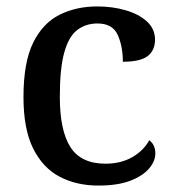

<svg xmlns="http://www.w3.org/2000/svg" viewBox="-20 -567 542 597"><path d="M286 10Q218 10 165.5 -17.5Q113 -45 83 -105.5Q53 -166 53 -265Q53 -373 83 -434Q113 -495 165 -521Q217 -547 282 -547Q330 -547 371 -535Q412 -523 437 -500Q462 -477 462 -444Q462 -410 439 -392.5Q416 -375 362 -375Q362 -423 346 -458.5Q330 -494 283 -494Q247 -494 220.5 -474Q194 -454 180 -404.5Q166 -355 166 -266Q166 -161 199 -109.5Q232 -58 308 -58Q356 -58 391.5 -78.5Q427 -99 444 -131Q463 -117 463 -90Q463 -66 443.5 -43Q424 -20 385 -5Q346 10 286 10Z"/></svg>

Font: Noto Serif Tamil Medium
Style: Regular
Weight: 500
Designer: Indian Type Foundry, Tom Grace, and the Monotype Design Team
Foundry: Monotype Imaging Inc.
Version: Version 2.004; ttfautohint (v1.8.4.7-5d5b)